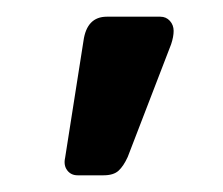

<svg xmlns="http://www.w3.org/2000/svg" viewBox="-20 -621 267 230"><path d="M58 -432 80 -572Q84 -601 108 -601H172Q179 -601 183.5 -596Q188 -591 188 -584Q188 -577 185 -568L133 -433Q128 -422 122 -416.5Q116 -411 104 -411H73Q65 -411 60.5 -417Q56 -423 58 -432Z"/></svg>

Font: Contemporary
Style: Regular
Weight: 400
Designer: Victor Tran
Foundry: Victor Tran
Version: Version 1.100